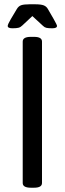

<svg xmlns="http://www.w3.org/2000/svg" viewBox="-20 -874 302 896"><path d="M86 -20V-680Q86 -702 124 -702H139Q176 -702 176 -680V-20Q176 2 139 2H124Q86 2 86 -20ZM16 -753Q16 -760 30 -784L58 -831Q66 -845 78.5 -849.5Q91 -854 118 -854H144Q171 -854 184 -849Q197 -844 204 -831L230 -786Q246 -758 246 -753Q246 -742 224 -742Q206 -742 197 -744Q188 -746 181 -753L131 -799L84 -755Q76 -747 66.5 -744.5Q57 -742 38 -742Q16 -742 16 -753Z"/></svg>

Font: Asap Condensed
Style: Regular
Weight: 400
Designer: Pablo Cosgaya
Foundry: Omnibus-Type
Version: Version 1.010; ttfautohint (v1.8)